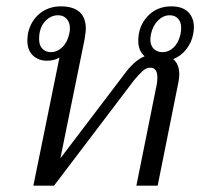

<svg xmlns="http://www.w3.org/2000/svg" viewBox="-20 -584 630 604"><path d="M590 -498Q590 -492 588 -478Q583 -451 566.5 -429.5Q550 -408 525 -398Q544 -382 544 -350Q544 -338 541 -324L476 0H409L471 -308Q475 -324 475 -340Q475 -371 453 -371Q440 -371 428.5 -360.5Q417 -350 402 -332L150 0H85L167 -403Q151 -393 128 -393Q101 -393 83.5 -409.5Q66 -426 66 -457Q66 -463 68 -479Q77 -519 105 -541.5Q133 -564 171 -564Q250 -564 250 -493Q250 -484 246 -460L170 -86L379 -361Q406 -395 435 -407Q415 -424 415 -456Q415 -501 444 -532.5Q473 -564 519 -564Q554 -564 572 -546Q590 -528 590 -498ZM198 -478Q200 -490 200 -494Q200 -514 189.5 -525Q179 -536 163 -536Q139 -536 121 -516Q103 -496 103 -461Q103 -441 113.5 -430.5Q124 -420 140 -420Q160 -420 176 -435.5Q192 -451 198 -478ZM550 -495Q550 -515 540 -525.5Q530 -536 514 -536Q494 -536 477.5 -520Q461 -504 455 -477Q453 -465 453 -460Q453 -441 463.5 -430.5Q474 -420 491 -420Q511 -420 526.5 -435Q542 -450 548 -477Q550 -489 550 -495Z"/></svg>

Font: Trirong Light
Style: Italic
Weight: 300
Italic angle: -12°
Designer: Katatrad Team
Foundry: CadsonDemak
Version: Version 1.001